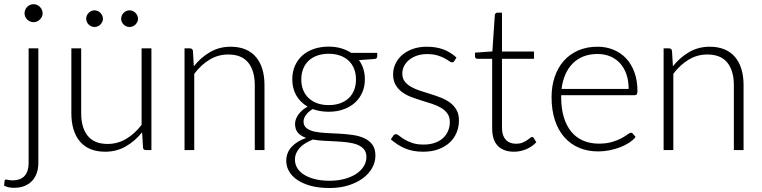

<svg xmlns="http://www.w3.org/2000/svg" viewBox="-45 -734 3726 939"><path d="M142.5 -497.5V63.5Q142.5 89.5 135 111.5Q127.5 133.5 112.8 149.8Q98 166 75.8 175.2Q53.5 184.5 23.5 184.5Q9 184.5 -2.5 182Q-14 179.5 -25 174L-22.5 150Q-22 144 -15.5 144Q-11.5 144 -4.2 146Q3 148 15.5 148Q56 148 75.5 126Q95 104 95 63.5V-497.5ZM163.5 -669Q163.5 -660 159.8 -652.2Q156 -644.5 150 -638.5Q144 -632.5 136 -629Q128 -625.5 119 -625.5Q110 -625.5 102 -629Q94 -632.5 88 -638.5Q82 -644.5 78.5 -652.2Q75 -660 75 -669Q75 -678 78.5 -686.2Q82 -694.5 88 -700.5Q94 -706.5 102 -710Q110 -713.5 119 -713.5Q128 -713.5 136 -710Q144 -706.5 150 -700.5Q156 -694.5 159.8 -686.2Q163.5 -678 163.5 -669Z M352 -497.5V-179.5Q352 -109.5 384 -69.8Q416 -30 481.5 -30Q530 -30 572 -54.8Q614 -79.5 647.5 -123.5V-497.5H695.5V0H669Q655 0 654.5 -13L650 -87Q615.5 -44 570.2 -18Q525 8 469.5 8Q428 8 397 -5Q366 -18 345.5 -42.5Q325 -67 314.5 -101.5Q304 -136 304 -179.5V-497.5ZM458.5 -642Q458.5 -634 455 -626.8Q451.5 -619.5 446 -614Q440.5 -608.5 432.8 -605.2Q425 -602 417 -602Q409 -602 401.8 -605.2Q394.5 -608.5 388.8 -614Q383 -619.5 379.8 -626.8Q376.5 -634 376.5 -642Q376.5 -650.5 379.8 -658Q383 -665.5 388.8 -671.2Q394.5 -677 401.8 -680.2Q409 -683.5 417 -683.5Q425 -683.5 432.8 -680.2Q440.5 -677 446 -671.2Q451.5 -665.5 455 -658Q458.5 -650.5 458.5 -642ZM630 -642Q630 -634 626.5 -626.8Q623 -619.5 617.5 -614Q612 -608.5 604.2 -605.2Q596.5 -602 588.5 -602Q580 -602 572.8 -605.2Q565.5 -608.5 559.8 -614Q554 -619.5 550.8 -626.8Q547.5 -634 547.5 -642Q547.5 -650.5 550.8 -658Q554 -665.5 559.8 -671.2Q565.5 -677 572.8 -680.2Q580 -683.5 588.5 -683.5Q596.5 -683.5 604.2 -680.2Q612 -677 617.5 -671.2Q623 -665.5 626.5 -658Q630 -650.5 630 -642Z M857.5 0V-497.5H883.5Q896.5 -497.5 898.5 -485L903 -410Q937 -453 982.2 -479.2Q1027.5 -505.5 1083 -505.5Q1124 -505.5 1155.2 -492.5Q1186.5 -479.5 1207 -455Q1227.5 -430.5 1238 -396Q1248.5 -361.5 1248.5 -318V0H1201V-318Q1201 -388 1169 -427.8Q1137 -467.5 1071 -467.5Q1022 -467.5 980 -442.2Q938 -417 905 -373V0Z M1562.5 -506Q1595 -506 1622.8 -498Q1650.5 -490 1672.5 -475.5H1800V-459Q1800 -446.5 1786 -445.5L1710.5 -440Q1724.5 -421 1732 -397.2Q1739.5 -373.5 1739.5 -346.5Q1739.5 -310.5 1726.5 -281.2Q1713.5 -252 1690.2 -231.2Q1667 -210.5 1634.5 -199Q1602 -187.5 1562.5 -187.5Q1519.5 -187.5 1484.5 -200.5Q1463.5 -188.5 1451.5 -172Q1439.5 -155.5 1439.5 -140Q1439.5 -118.5 1454.5 -107Q1469.5 -95.5 1494.2 -90.2Q1519 -85 1550.8 -83.5Q1582.5 -82 1615.2 -80.2Q1648 -78.5 1679.8 -74Q1711.5 -69.5 1736.2 -58.2Q1761 -47 1776 -26.8Q1791 -6.5 1791 27Q1791 58 1775.5 86.5Q1760 115 1730.8 137Q1701.5 159 1660 172.2Q1618.5 185.5 1567 185.5Q1514.5 185.5 1475 174.8Q1435.5 164 1408.8 145.8Q1382 127.5 1368.5 103.5Q1355 79.5 1355 52.5Q1355 13 1381 -15.5Q1407 -44 1452.5 -59.5Q1427.5 -68 1412.8 -84Q1398 -100 1398 -128.5Q1398 -139 1402 -150.5Q1406 -162 1414 -173.2Q1422 -184.5 1433.2 -194.5Q1444.5 -204.5 1459.5 -212.5Q1424 -233 1404.2 -267Q1384.5 -301 1384.5 -346.5Q1384.5 -382.5 1397.2 -411.8Q1410 -441 1433.2 -462Q1456.5 -483 1489.5 -494.5Q1522.5 -506 1562.5 -506ZM1747 33.5Q1747 10 1734.8 -4.2Q1722.5 -18.5 1702 -26.5Q1681.5 -34.5 1654.8 -37.8Q1628 -41 1598.8 -42.5Q1569.5 -44 1540 -45.5Q1510.5 -47 1485 -51.5Q1466 -44 1449.8 -34.2Q1433.5 -24.5 1422 -12.2Q1410.5 0 1404 14.8Q1397.5 29.5 1397.5 47Q1397.5 69 1408.8 87.8Q1420 106.5 1441.8 120.2Q1463.5 134 1495 142Q1526.5 150 1567.5 150Q1605.5 150 1638.2 141.5Q1671 133 1695.2 117.5Q1719.5 102 1733.2 80.5Q1747 59 1747 33.5ZM1562.5 -220Q1594.5 -220 1619.5 -229.2Q1644.5 -238.5 1661.5 -255Q1678.5 -271.5 1687.2 -294.5Q1696 -317.5 1696 -345.5Q1696 -373.5 1687 -396.8Q1678 -420 1660.8 -436.5Q1643.5 -453 1618.8 -462Q1594 -471 1562.5 -471Q1531 -471 1506 -462Q1481 -453 1463.8 -436.5Q1446.5 -420 1437.5 -396.8Q1428.5 -373.5 1428.5 -345.5Q1428.5 -317.5 1437.5 -294.5Q1446.5 -271.5 1463.8 -255Q1481 -238.5 1506 -229.2Q1531 -220 1562.5 -220Z M2177 -436Q2173.5 -429 2166 -429Q2160.5 -429 2151.8 -435.2Q2143 -441.5 2128.8 -449.2Q2114.5 -457 2093.8 -463.2Q2073 -469.5 2043 -469.5Q2016 -469.5 1993.8 -461.8Q1971.5 -454 1955.8 -441Q1940 -428 1931.2 -410.8Q1922.5 -393.5 1922.5 -374.5Q1922.5 -351 1934.5 -335.5Q1946.5 -320 1966 -309Q1985.5 -298 2010.2 -290Q2035 -282 2061 -274Q2087 -266 2111.8 -256.2Q2136.5 -246.5 2156 -232Q2175.5 -217.5 2187.5 -196.5Q2199.5 -175.5 2199.5 -145.5Q2199.5 -113 2187.8 -85Q2176 -57 2153.8 -36.5Q2131.5 -16 2099 -4Q2066.5 8 2025 8Q1972.5 8 1934.5 -8.8Q1896.5 -25.5 1866.5 -52.5L1878 -69.5Q1880.5 -73.5 1883.5 -75.5Q1886.5 -77.5 1892 -77.5Q1898.5 -77.5 1908 -69.5Q1917.5 -61.5 1932.8 -52.2Q1948 -43 1970.8 -35Q1993.5 -27 2027 -27Q2058.5 -27 2082.5 -35.8Q2106.5 -44.5 2122.5 -59.5Q2138.5 -74.5 2146.8 -94.8Q2155 -115 2155 -137.5Q2155 -162.5 2143 -179Q2131 -195.5 2111.5 -207Q2092 -218.5 2067.2 -226.5Q2042.5 -234.5 2016.2 -242.5Q1990 -250.5 1965.2 -260Q1940.5 -269.5 1921 -284Q1901.5 -298.5 1889.5 -319.2Q1877.5 -340 1877.5 -371Q1877.5 -397.5 1889 -422Q1900.5 -446.5 1921.8 -465Q1943 -483.5 1973.5 -494.5Q2004 -505.5 2042 -505.5Q2087.5 -505.5 2122.8 -492.5Q2158 -479.5 2187.5 -452.5Z M2469 8Q2418.5 8 2390.2 -20Q2362 -48 2362 -106.5V-446.5H2290.5Q2285 -446.5 2281.5 -449.5Q2278 -452.5 2278 -458V-476.5L2363 -482.5L2375 -660.5Q2375.5 -665 2378.8 -668.5Q2382 -672 2387.5 -672H2410V-482H2566.5V-446.5H2410V-109Q2410 -88.5 2415.2 -73.8Q2420.5 -59 2429.8 -49.5Q2439 -40 2451.5 -35.5Q2464 -31 2478.5 -31Q2496.5 -31 2509.5 -36.2Q2522.5 -41.5 2532 -47.8Q2541.5 -54 2547.5 -59.2Q2553.5 -64.5 2557 -64.5Q2561 -64.5 2565 -59.5L2578 -38.5Q2559 -17.5 2529.8 -4.8Q2500.5 8 2469 8Z M2877 -505.5Q2919 -505.5 2954.8 -491Q2990.5 -476.5 3016.8 -448.8Q3043 -421 3057.8 -380.5Q3072.5 -340 3072.5 -287.5Q3072.5 -276.5 3069.2 -272.5Q3066 -268.5 3059 -268.5H2699.5V-259Q2699.5 -203 2712.5 -160.5Q2725.5 -118 2749.5 -89.2Q2773.5 -60.5 2807.5 -46Q2841.5 -31.5 2883.5 -31.5Q2921 -31.5 2948.5 -39.8Q2976 -48 2994.8 -58.2Q3013.5 -68.5 3024.5 -76.8Q3035.5 -85 3040.5 -85Q3047 -85 3050.5 -80L3063.5 -64Q3051.5 -49 3031.8 -36Q3012 -23 2987.8 -13.8Q2963.5 -4.5 2935.8 1Q2908 6.5 2880 6.5Q2829 6.5 2787 -11.2Q2745 -29 2715 -63Q2685 -97 2668.8 -146.2Q2652.5 -195.5 2652.5 -259Q2652.5 -312.5 2667.8 -357.8Q2683 -403 2711.8 -435.8Q2740.5 -468.5 2782.2 -487Q2824 -505.5 2877 -505.5ZM2877.5 -470Q2839 -470 2808.5 -458Q2778 -446 2755.8 -423.5Q2733.5 -401 2719.8 -369.5Q2706 -338 2701.5 -299H3029.5Q3029.5 -339 3018.5 -370.8Q3007.5 -402.5 2987.5 -424.5Q2967.5 -446.5 2939.5 -458.2Q2911.5 -470 2877.5 -470Z M3200.5 0V-497.5H3226.5Q3239.5 -497.5 3241.5 -485L3246 -410Q3280 -453 3325.2 -479.2Q3370.5 -505.5 3426 -505.5Q3467 -505.5 3498.2 -492.5Q3529.5 -479.5 3550 -455Q3570.5 -430.5 3581 -396Q3591.5 -361.5 3591.5 -318V0H3544V-318Q3544 -388 3512 -427.8Q3480 -467.5 3414 -467.5Q3365 -467.5 3323 -442.2Q3281 -417 3248 -373V0Z"/></svg>

Font: Lato TR Light
Style: Regular
Weight: 300
Designer: Lukasz Dziedzic
Foundry: Lukasz Dziedzic
Version: Version 1.104 2013